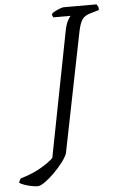

<svg xmlns="http://www.w3.org/2000/svg" viewBox="-179 -745 606 986"><g transform="rotate(-5 124.0 -252.0)"><path d="M-25 200Q-37 200 -55.5 196.5Q-74 193 -91.5 187Q-109 181 -119 174Q-117 168 -114 161.5Q-111 155 -107 152Q-48 135 -4 109.5Q40 84 62 62L187 -580Q194 -617 204.5 -635Q215 -653 219 -657H130Q129 -660 126.5 -664.5Q124 -669 125 -675Q131 -682 144 -688.5Q157 -695 169.5 -699.5Q182 -704 187 -704H357Q360 -700 364 -692.5Q368 -685 366 -674L322 -661Q293 -653 280 -635Q267 -617 258 -575L134 43Q128 62 108 88.5Q88 115 62.5 140.5Q37 166 13 183Q-11 200 -25 200Z"/></g></svg>

Font: Texturina Medium 12pt ExtraLight
Style: Italic
Weight: 250
Italic angle: -11°
Version: Version 1.002